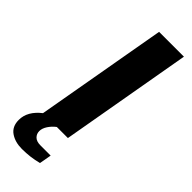

<svg xmlns="http://www.w3.org/2000/svg" viewBox="-302 -717 945 945"><g transform="rotate(45 171.0 -244.5)"><path d="M97.2 198.2Q49.3 198.2 17.1 176Q-15.1 153.8 -15.1 107.9Q-15.1 47.4 45.9 0L167 -687H339.8L219.2 0H142.1Q122.1 15.1 108.6 35.6Q95.2 56.2 95.2 75.2Q95.2 94.7 108.6 107.9Q122.1 121.1 148.9 121.1H220.2L209 184.1Q155.3 198.2 97.2 198.2Z"/></g></svg>

Font: Archivo Expanded
Style: Bold Italic
Weight: 700
Width: 7
Italic angle: -10°
Designer: Hector Gatti
Foundry: Omnibus-Type
Version: Version 2.001